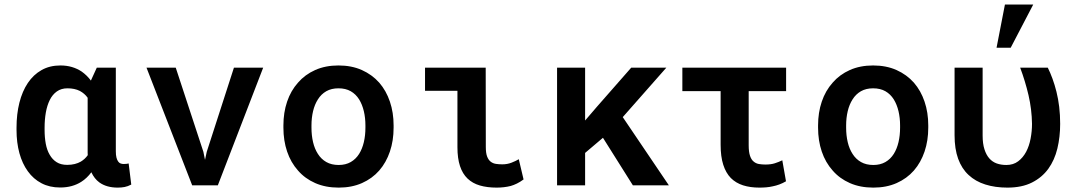

<svg xmlns="http://www.w3.org/2000/svg" viewBox="-20 -832 4841 862"><path d="M500 -528.3H414.6L389.6 -473.6L388.2 -470.2Q378.9 -482.4 368.7 -492.4Q358.4 -502.4 346.7 -510.7Q327.1 -523.9 303.2 -531Q279.3 -538.1 251 -538.1Q203.1 -538.1 166.5 -517.3Q129.9 -496.6 105 -459.5Q80.1 -422.4 67.1 -371.1Q54.2 -319.8 54.2 -258.8V-248.5Q54.2 -191.9 67.1 -144.5Q80.1 -97.2 105 -63Q129.9 -28.3 166.3 -9.3Q202.6 9.8 250 9.8Q278.3 9.8 302 3.2Q325.7 -3.4 344.7 -15.6Q357.9 -23.9 369.1 -34.7Q380.4 -45.4 390.1 -58.6Q397 -43.9 405.8 -32.7Q414.6 -21.5 425.8 -13.2Q441.9 -1.5 462.6 4.4Q483.4 10.3 508.3 10.3Q524.9 10.3 539.3 7.6Q553.7 4.9 569.3 -3.4L557.6 -98.1Q553.2 -97.2 547.9 -96.4Q542.5 -95.7 535.6 -95.7Q528.3 -95.7 522 -97.9Q515.6 -100.1 511.2 -106Q505.9 -112.8 502.9 -124.3Q500 -135.7 500 -152.8ZM180.2 -248.5V-258.8Q180.2 -294.9 185.8 -326.9Q191.4 -358.9 203.6 -383.3Q215.3 -407.2 235.1 -421.4Q254.9 -435.5 282.7 -435.5Q298.8 -435.5 312.7 -432.6Q326.7 -429.7 338.4 -423.8Q349.1 -418 357.9 -410.4Q366.7 -402.8 373.5 -393.1V-158.2Q373.5 -151.9 373.5 -146.2Q373.5 -140.6 374 -135.3Q367.7 -126.5 360.1 -119.4Q352.5 -112.3 342.8 -106.4Q331.1 -99.6 315.7 -95.7Q300.3 -91.8 281.7 -91.8Q253.4 -91.8 234.4 -103.8Q215.3 -115.7 203.1 -137.2Q190.9 -157.7 185.5 -186.5Q180.2 -215.3 180.2 -248.5Z M842.8 0H958L1161.6 -528.3H1030.3L908.2 -150.4L900.4 -114.3L893.1 -150.4L769 -528.3H637.7Z M1252.4 -269V-258.8Q1252.4 -200.7 1269 -151.6Q1285.6 -102.5 1317.9 -66.4Q1349.1 -30.3 1395.3 -10Q1441.4 10.3 1500.5 10.3Q1559.1 10.3 1605 -10Q1650.9 -30.3 1682.6 -66.4Q1713.9 -102.5 1730.5 -151.6Q1747.1 -200.7 1747.1 -258.8V-269Q1747.1 -326.7 1730.5 -375.7Q1713.9 -424.8 1682.6 -460.9Q1650.4 -497.1 1604.5 -517.6Q1558.6 -538.1 1499.5 -538.1Q1440.9 -538.1 1395 -517.6Q1349.1 -497.1 1317.9 -460.9Q1285.6 -424.8 1269 -375.7Q1252.4 -326.7 1252.4 -269ZM1378.4 -258.8V-269Q1378.4 -302.7 1385.5 -332.8Q1392.6 -362.8 1407.2 -385.7Q1421.9 -409.2 1444.8 -422.4Q1467.8 -435.5 1499.5 -435.5Q1531.7 -435.5 1554.7 -422.4Q1577.6 -409.2 1592.3 -385.7Q1606.4 -362.8 1613.5 -332.8Q1620.6 -302.7 1620.6 -269V-258.8Q1620.6 -224.1 1613.5 -193.8Q1606.4 -163.6 1592.3 -141.1Q1577.6 -117.7 1554.7 -104.5Q1531.7 -91.3 1500.5 -91.3Q1468.3 -91.3 1445.1 -104.5Q1421.9 -117.7 1407.2 -141.1Q1392.6 -163.6 1385.5 -193.8Q1378.4 -224.1 1378.4 -258.8Z M1888.2 -528.3V-424.3H2033.7V-170.9Q2033.7 -121.1 2045.2 -86.4Q2056.6 -51.8 2079.1 -30.3Q2101.6 -8.8 2134.3 0.7Q2167 10.3 2210 10.3Q2226.1 10.3 2241.7 8.5Q2257.3 6.8 2272.9 2.9Q2286.6 -1 2301 -8.1Q2315.4 -15.1 2330.6 -26.4L2309.1 -117.2Q2295.4 -108.9 2276.4 -101.6Q2257.3 -94.2 2235.4 -94.2Q2220.2 -94.2 2206.8 -96.2Q2193.4 -98.1 2183.1 -106Q2172.9 -113.8 2167 -129.2Q2161.1 -144.5 2161.1 -171.9L2160.6 -528.3Z M2687 -213.4 2821.3 0H2982.9L2775.9 -306.2L2971.7 -528.3H2814L2659.7 -352.5L2606.9 -291V-528.3H2481V0H2606.9V-145.5Z M3509.3 -422.9V-528.3H3043.5V-422.9H3215.3V-182.1Q3215.3 -128.9 3227.1 -92.3Q3238.8 -55.7 3261.2 -32.7Q3283.7 -10.3 3315.9 0Q3348.1 10.3 3389.6 10.3Q3405.8 10.3 3420.4 9Q3435.1 7.8 3449.7 4.4Q3464.4 1.5 3479 -3.9Q3493.7 -9.3 3508.8 -18.1L3492.2 -112.3Q3476.1 -104.5 3458.5 -98.9Q3440.9 -93.3 3416.5 -93.3Q3400.4 -93.3 3387 -95.7Q3373.5 -98.1 3363.3 -106.9Q3353 -115.2 3347.2 -132.6Q3341.3 -149.9 3341.3 -179.7V-422.9Z M3652.8 -269V-258.8Q3652.8 -200.7 3669.4 -151.6Q3686 -102.5 3718.3 -66.4Q3749.5 -30.3 3795.7 -10Q3841.8 10.3 3900.9 10.3Q3959.5 10.3 4005.4 -10Q4051.3 -30.3 4083 -66.4Q4114.3 -102.5 4130.9 -151.6Q4147.5 -200.7 4147.5 -258.8V-269Q4147.5 -326.7 4130.9 -375.7Q4114.3 -424.8 4083 -460.9Q4050.8 -497.1 4004.9 -517.6Q3959 -538.1 3899.9 -538.1Q3841.3 -538.1 3795.4 -517.6Q3749.5 -497.1 3718.3 -460.9Q3686 -424.8 3669.4 -375.7Q3652.8 -326.7 3652.8 -269ZM3778.8 -258.8V-269Q3778.8 -302.7 3785.9 -332.8Q3793 -362.8 3807.6 -385.7Q3822.3 -409.2 3845.2 -422.4Q3868.2 -435.5 3899.9 -435.5Q3932.1 -435.5 3955.1 -422.4Q3978 -409.2 3992.7 -385.7Q4006.8 -362.8 4013.9 -332.8Q4021 -302.7 4021 -269V-258.8Q4021 -224.1 4013.9 -193.8Q4006.8 -163.6 3992.7 -141.1Q3978 -117.7 3955.1 -104.5Q3932.1 -91.3 3900.9 -91.3Q3868.7 -91.3 3845.5 -104.5Q3822.3 -117.7 3807.6 -141.1Q3793 -163.6 3785.9 -193.8Q3778.8 -224.1 3778.8 -258.8Z M4391.6 -528.3H4265.6V-224.6Q4265.6 -163.6 4281.7 -119.1Q4297.9 -74.7 4328.6 -46.4Q4359.4 -17.6 4403.6 -3.7Q4447.8 10.3 4502.9 10.3Q4567.9 10.3 4613 -12.5Q4658.2 -35.2 4686.5 -74.2Q4714.4 -112.8 4727.1 -165Q4739.7 -217.3 4739.7 -275.9Q4739.7 -315.9 4735.4 -352.1Q4731 -388.2 4723.1 -419.9Q4715.3 -451.2 4705.3 -478.5Q4695.3 -505.9 4684.1 -528.3H4560.1Q4583 -467.3 4597.7 -404.3Q4612.3 -341.3 4613.3 -275.9Q4613.3 -242.7 4606.9 -209.5Q4600.6 -176.3 4586.9 -150.4Q4572.8 -124 4551 -107.7Q4529.3 -91.3 4498 -91.3Q4474.6 -91.3 4455.1 -98.1Q4435.5 -105 4421.4 -121.1Q4407.7 -136.7 4399.7 -161.9Q4391.6 -187 4391.6 -223.6ZM4491.7 -811.5 4454.1 -617.7H4517.6L4618.7 -811.5Z"/></svg>

Font: Roboto Mono SemiBold
Style: Regular
Weight: 600
Monospace: yes
Designer: Google
Version: Version 3.000